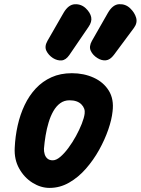

<svg xmlns="http://www.w3.org/2000/svg" viewBox="-20 -909 688 939"><path d="M222.5 10Q179.5 10 139 -15.2Q98.5 -40.5 73.8 -84.8Q49 -129 52 -186Q54.5 -242 66.5 -295.5Q78.5 -349 100.5 -395.2Q122.5 -441.5 155.2 -476.5Q188 -511.5 231.8 -531.2Q275.5 -551 331.5 -551Q390 -551 438 -529.2Q486 -507.5 512 -465.8Q538 -424 530.5 -364Q526.5 -324.5 509.5 -275.2Q492.5 -226 464.8 -176Q437 -126 400 -83.8Q363 -41.5 318 -15.8Q273 10 222.5 10ZM238 -125Q255 -125 274.8 -141.8Q294.5 -158.5 314.5 -185.5Q334.5 -212.5 351.5 -243.5Q368.5 -274.5 380 -303.8Q391.5 -333 394 -353.5Q397.5 -379 377.8 -398.8Q358 -418.5 320 -418.5Q294 -418.5 274.5 -404.2Q255 -390 241 -365.5Q227 -341 217.8 -310.2Q208.5 -279.5 203 -246.2Q197.5 -213 195 -182Q194.5 -168 198.5 -154.8Q202.5 -141.5 212.2 -133.2Q222 -125 238 -125ZM456.5 -625Q434 -639 424 -660.2Q414 -681.5 429.5 -709L508 -846.5Q531.5 -887 562.8 -888.5Q594 -890 616.5 -868.5Q638.5 -847.5 645.8 -822.2Q653 -797 635 -772.5L537 -640.5Q518.5 -616 497.8 -614Q477 -612 456.5 -625ZM239 -625Q217.5 -639 207 -660.2Q196.5 -681.5 212 -709L291 -846.5Q314.5 -886.5 345.5 -888.2Q376.5 -890 399.5 -868.5Q421.5 -847.5 426 -825Q430.5 -802.5 413 -777.5L319.5 -640.5Q302 -615 281 -613.5Q260 -612 239 -625Z"/></svg>

Font: Edu NSW ACT Cursive
Style: Regular
Weight: 400
Designer: Tina and Corey Anderson, Eben Sorkin, Mirko Velimirovic
Foundry: Sorkin Type Co.
Version: Version 2.000